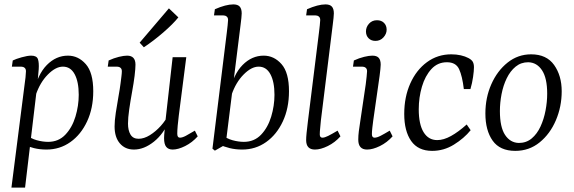

<svg xmlns="http://www.w3.org/2000/svg" viewBox="-20 -673 2608 873"><path d="M191 7Q161 7 134.5 0.5Q108 -6 85 -17L100 -60Q120 -43 147 -35.5Q174 -28 199 -28Q246 -28 277 -60.5Q308 -93 323 -142.5Q338 -192 338 -242Q338 -301 319.5 -335.5Q301 -370 266 -370Q233 -370 197.5 -334Q162 -298 143 -242L132 -249Q151 -335 193 -377.5Q235 -420 289 -420Q336 -420 370 -381.5Q404 -343 404 -258Q404 -181 376 -121Q348 -61 300 -27Q252 7 191 7ZM32 180 92 -290Q94 -302 96 -321Q98 -340 98 -349Q98 -360 91.5 -365Q85 -370 76 -370H34L38 -398Q52 -405 78.5 -412.5Q105 -420 122 -420Q147 -420 152.5 -404Q158 -388 156 -358L150 -291L94 180Z M589 7Q549 7 525 -21Q501 -49 501 -98Q501 -124 506.5 -160.5Q512 -197 518.5 -233Q525 -269 528 -293Q530 -309 532 -324.5Q534 -340 534 -349Q534 -360 527.5 -365Q521 -370 512 -370H470L474 -398Q498 -409 520.5 -414.5Q543 -420 558 -420Q596 -420 596 -379Q596 -371 595 -358Q594 -345 592 -328Q588 -296 580.5 -255Q573 -214 567.5 -175.5Q562 -137 562 -111Q562 -80 573.5 -61Q585 -42 610 -42Q635 -42 661.5 -58.5Q688 -75 711 -100.5Q734 -126 746 -153L750 -127Q725 -65 680 -29Q635 7 589 7ZM765 7Q746 7 736 -5Q726 -17 726 -45Q726 -56 728.5 -80.5Q731 -105 732 -121L765 -413H827L793 -148Q790 -125 788 -102Q786 -79 786 -65Q786 -47 798 -47Q809 -47 825 -55.5Q841 -64 866 -79L879 -53Q854 -25 822 -9Q790 7 765 7ZM615 -479 748 -635 791 -594Q767 -564 722.5 -525.5Q678 -487 634 -458Z M1081 7Q1051 7 1024.5 0.5Q998 -6 975 -17L990 -60Q1010 -43 1037 -35.5Q1064 -28 1089 -28Q1136 -28 1167 -60.5Q1198 -93 1213 -142.5Q1228 -192 1228 -242Q1228 -301 1209.5 -335.5Q1191 -370 1156 -370Q1123 -370 1087.5 -334Q1052 -298 1033 -242L1022 -249Q1041 -335 1083 -377.5Q1125 -420 1179 -420Q1226 -420 1260 -381.5Q1294 -343 1294 -258Q1294 -181 1266 -121Q1238 -61 1190 -27Q1142 7 1081 7ZM957 12 946 3 1011 -523Q1013 -541 1015 -557.5Q1017 -574 1017 -582Q1017 -593 1010.5 -598Q1004 -603 995 -603H953L957 -631Q1007 -653 1041 -653Q1061 -653 1070 -643Q1079 -633 1079 -612Q1079 -604 1077.5 -591Q1076 -578 1074 -561L1006 -16Z M1412 7Q1372 7 1372 -36Q1372 -48 1374 -68.5Q1376 -89 1380 -121L1430 -523Q1432 -541 1434 -557.5Q1436 -574 1436 -582Q1436 -593 1429.5 -598Q1423 -603 1414 -603H1372L1376 -631Q1426 -653 1460 -653Q1480 -653 1489 -643Q1498 -633 1498 -612Q1498 -604 1496.5 -591Q1495 -578 1493 -561L1439 -125Q1438 -110 1436 -92.5Q1434 -75 1434 -62Q1434 -47 1446 -47Q1456 -47 1472 -55Q1488 -63 1515 -79L1528 -53Q1503 -25 1470.5 -9Q1438 7 1412 7Z M1649 7Q1609 7 1609 -38Q1609 -56 1611.5 -76Q1614 -96 1618 -121L1643 -290Q1645 -308 1647 -324.5Q1649 -341 1649 -349Q1649 -360 1642.5 -365Q1636 -370 1627 -370H1585L1589 -398Q1613 -409 1635.5 -414.5Q1658 -420 1673 -420Q1693 -420 1702 -410Q1711 -400 1711 -379Q1711 -371 1709.5 -358Q1708 -345 1706 -328L1677 -125Q1675 -110 1673 -92.5Q1671 -75 1671 -63Q1671 -47 1683 -47Q1694 -47 1710.5 -55.5Q1727 -64 1752 -79L1765 -53Q1740 -25 1707.5 -9Q1675 7 1649 7ZM1687 -487Q1668 -487 1656 -499Q1644 -511 1644 -530Q1644 -550 1658 -565.5Q1672 -581 1694 -581Q1714 -581 1726 -569Q1738 -557 1738 -538Q1738 -519 1723.5 -503Q1709 -487 1687 -487Z M1945 13Q1881 13 1849.5 -32Q1818 -77 1818 -155Q1818 -232 1845.5 -293.5Q1873 -355 1921.5 -390.5Q1970 -426 2032 -426Q2055 -426 2075 -421.5Q2095 -417 2110 -409Q2125 -401 2130 -391.5Q2135 -382 2135 -367Q2135 -351 2131 -323Q2127 -295 2119 -268H2089Q2082 -327 2067.5 -358.5Q2053 -390 2012 -390Q1970 -390 1941.5 -359Q1913 -328 1898.5 -279Q1884 -230 1884 -176Q1884 -108 1906 -72Q1928 -36 1968 -36Q1997 -36 2030.5 -54.5Q2064 -73 2102 -107L2120 -81Q2090 -44 2044 -15.5Q1998 13 1945 13Z M2323 13Q2253 13 2220 -33.5Q2187 -80 2187 -157Q2187 -229 2214 -290Q2241 -351 2288 -388.5Q2335 -426 2395 -426Q2465 -426 2499.5 -377.5Q2534 -329 2534 -258Q2534 -188 2507.5 -126Q2481 -64 2433.5 -25.5Q2386 13 2323 13ZM2339 -23Q2373 -23 2397.5 -43.5Q2422 -64 2437.5 -97.5Q2453 -131 2460.5 -170.5Q2468 -210 2468 -247Q2468 -318 2444.5 -353.5Q2421 -389 2382 -390Q2349 -390 2324.5 -370Q2300 -350 2284 -317Q2268 -284 2260.5 -245Q2253 -206 2253 -168Q2253 -95 2276.5 -59.5Q2300 -24 2339 -23Z"/></svg>

Font: Yrsa Light
Style: Italic
Weight: 300
Italic angle: -7.10001°
Designer: Anna Giedrys (Yrsa+Rasa design), David Brezina (Yrsa art-direction, Rasa art-direction, design)
Foundry: Rosetta Type Foundry
Version: Version 2.004